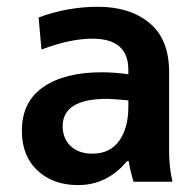

<svg xmlns="http://www.w3.org/2000/svg" viewBox="-20 -531 568 561"><path d="M355 -217.8V-237.8Q303.2 -242.2 293 -242.2Q163.1 -242.2 163.1 -162.1Q163.1 -126.5 186.5 -104.2Q210 -82 250 -82Q301.8 -82 328.4 -119.9Q355 -157.7 355 -217.8ZM355 -314V-327.1Q355 -418 250 -418Q185.1 -418 101.1 -386.2L92.8 -480Q177.7 -511.2 266.1 -511.2Q359.9 -511.2 417 -463.6Q474.1 -416 474.1 -320.8V-91.8Q474.1 -42.5 483.9 0H370.1Q359.4 -36.6 356 -60.1H351.1Q293 9.8 208 9.8Q135.3 9.8 89.6 -32.7Q43.9 -75.2 43.9 -148.9Q43.9 -233.9 106.7 -276.9Q169.4 -319.8 276.9 -319.8Q314.5 -319.8 355 -314Z"/></svg>

Font: LT Hoop SemBd
Style: Regular
Weight: 600
Designer: Daniel Lyons
Foundry: LyonsType
Version: Version 1.000